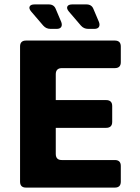

<svg xmlns="http://www.w3.org/2000/svg" viewBox="-20 -851 633 871"><path d="M98 0Q71 0 71 -27V-640Q71 -667 98 -667H501Q528 -667 528 -640V-569Q528 -542 501 -542H261Q233 -542 233 -514V-397H461Q489 -397 489 -370V-298Q489 -271 461 -271H233V-153Q233 -125 260 -125H501Q528 -125 528 -98V-27Q528 0 501 0ZM209 -720Q189 -720 176 -735L122 -798Q110 -812 114.5 -821.5Q119 -831 137 -831H201Q225 -831 233 -810L258 -751Q263 -737 257.5 -728.5Q252 -720 237 -720ZM380 -720Q360 -720 347 -735L293 -798Q281 -812 285.5 -821.5Q290 -831 308 -831H372Q396 -831 404 -810L429 -751Q434 -737 428.5 -728.5Q423 -720 408 -720Z"/></svg>

Font: Pitagon Sans
Style: Bold
Weight: 700
Designer: Travis Tran
Foundry: Pitagon
Version: Version 1.001; ttfautohint (v1.8.4.7-5d5b);gftools[0.9.26]